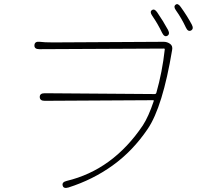

<svg xmlns="http://www.w3.org/2000/svg" viewBox="-20 -868 1040 937"><path d="M314 47Q290 54 286 38Q281 21 305 15Q531 -39 677 -256Q705 -299 730 -374Q732 -379 727 -379L198 -376Q174 -376 174 -395Q174 -413 198 -413L735 -409Q741 -409 743 -415Q772 -517 784 -626Q785 -631 780 -631L172 -628Q147 -628 148 -647Q149 -667 174 -664Q195 -661 239 -661L779 -664Q796 -664 810 -654Q824 -644 820 -624Q774 -347 701 -239Q628 -131 529 -60Q433 9 314 47ZM796 -693Q782 -686 771 -708Q750 -752 723 -791Q709 -811 722 -819Q734 -827 747 -808Q776 -766 800 -722Q811 -701 796 -693ZM912 -719Q897 -712 887 -734Q866 -779 839 -817Q825 -836 837 -845Q848 -854 862 -834Q893 -791 916 -748Q927 -727 912 -719Z"/></svg>

Font: Resource Han Rounded JP ExtraLight
Style: Regular
Weight: 250
Designer: Cyano Hao (round all glyphs); Ryoko NISHIZUKA 西塚涼子 (kana, bopomofo & ideographs); Paul D. Hunt (Latin, Greek & Cyrillic)
Foundry: Cyano Hao
Version: 0.990